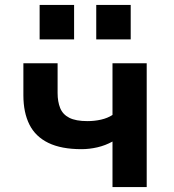

<svg xmlns="http://www.w3.org/2000/svg" viewBox="-20 -760 706 780"><path d="M437 0V-185Q408 -169 375.5 -161.5Q343 -154 311 -154Q229 -154 176.5 -179.5Q124 -205 99.5 -254Q75 -303 75 -373V-503H214V-382Q214 -347 224.5 -321Q235 -295 261.5 -281.5Q288 -268 335 -268Q364 -268 390.5 -274Q417 -280 437 -293V-503H576V0ZM371 -600V-740H511V-600ZM141 -600V-740H281V-600Z"/></svg>

Font: Nunito Sans 6pt
Style: Bold
Weight: 700
Version: Version 3.101;gftools[0.9.27]